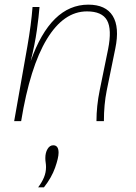

<svg xmlns="http://www.w3.org/2000/svg" viewBox="-20 -521 584 826"><path d="M41 0 98 -323Q106 -369 111.5 -410.5Q117 -452 120 -491H150Q147 -451 138.5 -390.5Q130 -330 112 -258Q198 -501 360 -501Q435 -501 465 -452.5Q495 -404 476 -312L439 -131Q427 -71 427 0H395Q395 -32 398.5 -65.5Q402 -99 409 -133L445 -309Q462 -395 440.5 -433.5Q419 -472 354 -472Q254 -472 181.5 -352.5Q109 -233 71 0ZM144 285Q160 264 169 242.5Q178 221 178 198Q178 188 176.5 178.5Q175 169 175 159Q175 136 184.5 120Q194 104 209 104Q232 104 232 136Q232 158 217 200.5Q202 243 169 285Z"/></svg>

Font: Livvic Thin
Style: Italic
Weight: 250
Italic angle: -10°
Designer: Jacques Le Bailly, Baron von Fonthausen
Version: Version 1.001; ttfautohint (v1.8.2)